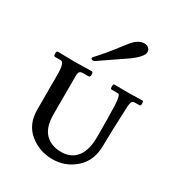

<svg xmlns="http://www.w3.org/2000/svg" viewBox="-179 -862 922 993"><g transform="rotate(30 282.5 -365.5)"><path d="M208 -534Q195 -534 195 -543Q195 -546 216.5 -569Q238 -592 273 -636Q308 -680 322 -699Q357 -744 395 -744Q410 -744 420 -735Q430 -726 430 -712Q430 -686 373 -643Q356 -631 218 -537Q213 -534 208 -534ZM450 -481 532 -483Q539 -483 539 -468.5Q539 -454 532 -454H511Q493 -454 488 -447.5Q483 -441 481 -421Q473 -245 473 -180Q473 -90 415.5 -38.5Q358 13 280 13Q202 13 143.5 -35Q85 -83 85 -170V-378Q85 -452 63 -452H28Q20 -452 20 -467.5Q20 -483 28 -483L125 -481L230 -483Q238 -483 238 -467.5Q238 -452 230 -452H199Q181 -452 175.5 -445Q170 -438 170 -419V-190Q170 -114 205.5 -78Q241 -42 300 -42Q359 -42 391.5 -82.5Q424 -123 424 -205Q424 -321 421.5 -386.5Q419 -452 405 -452H365Q359 -452 359 -467Q359 -482 365 -482Z"/></g></svg>

Font: Sedan SC
Style: Regular
Weight: 400
Designer: Sebastian Salazar
Foundry: Sebastian Salazar
Version: Version 1.001